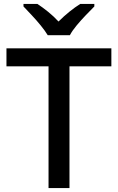

<svg xmlns="http://www.w3.org/2000/svg" viewBox="-20 -961 602 981"><path d="M335 0H228V-622H13V-714H549V-622H335ZM224 -781Q210 -804 188 -831Q166 -858 142 -883.5Q118 -909 100 -928V-941H171Q197 -924 225.5 -901Q254 -878 279 -851Q306 -878 334.5 -901Q363 -924 390 -941H462V-928Q443 -909 418.5 -883.5Q394 -858 371.5 -831Q349 -804 337 -781Z"/></svg>

Font: Noto Sans Tai Tham Medium
Style: Regular
Weight: 500
Designer: Monotype Design Team 2013. Revised by David WIlliams 2020
Foundry: Monotype Imaging Inc.
Version: Version 2.002; ttfautohint (v1.8.4.7-5d5b)